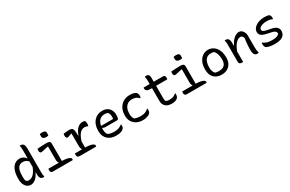

<svg xmlns="http://www.w3.org/2000/svg" viewBox="180 -2238 5639 3728"><g transform="rotate(-30 3000.0 -374.5)"><path d="M275 -543Q304 -543 330 -533Q356 -523 377 -507Q398 -491 411 -470H428V-386Q397 -423 367 -438.5Q337 -454 294 -454Q247 -454 215.5 -428Q184 -402 169 -350.5Q154 -299 154 -223V-214Q154 -186 155.5 -163.5Q157 -141 162 -118Q174 -102 189 -93.5Q204 -85 223 -85Q263 -85 298 -105Q333 -125 365 -171Q397 -217 426 -295V-151H411Q391 -105 361 -68Q331 -31 294 -10Q257 11 218 11Q184 11 155 -4Q126 -19 105 -47Q84 -75 72 -112.5Q60 -150 60 -195V-214Q60 -301 76.5 -363Q93 -425 122.5 -465Q152 -505 191 -524Q230 -543 275 -543ZM430 -757Q451 -757 469 -746.5Q487 -736 498 -710.5Q509 -685 509 -641Q509 -572 509 -504.5Q509 -437 509 -369.5Q509 -302 509 -235Q509 -168 509 -100Q509 -67 511.5 -45.5Q514 -24 522 0Q518 1 514 2Q510 3 506 4Q502 5 498 5Q494 5 490 5Q466 5 449.5 -9Q433 -23 425 -48Q417 -73 417 -105Q417 -179 417 -248Q417 -317 417 -384.5Q417 -452 417 -520Q417 -588 417 -661Q417 -692 414 -713Q411 -734 402 -753Q406 -754 409.5 -754.5Q413 -755 416.5 -756Q420 -757 423.5 -757Q427 -757 430 -757Z M889 -80 897 -96Q886 -110 880.5 -130.5Q875 -151 875 -179Q875 -208 875 -236.5Q875 -265 875 -294Q875 -323 875 -351.5Q875 -380 875 -408.5Q875 -437 875 -465L871 -470Q827 -461 794.5 -453.5Q762 -446 741 -441.5Q720 -437 709 -437Q698 -437 689 -443.5Q680 -450 675 -463Q670 -476 670 -495Q670 -505 671.5 -514.5Q673 -524 676 -532Q711 -535 747 -537Q783 -539 816 -540.5Q849 -542 875 -542Q906 -542 926.5 -537Q947 -532 957 -519Q967 -506 967 -482Q967 -441 967 -400Q967 -359 967 -318Q967 -277 967 -235.5Q967 -194 967 -153Q967 -112 967 -71ZM665 -91H952Q1019 -91 1066 -82.5Q1113 -74 1138 -58.5Q1163 -43 1163 -23Q1163 -19 1162.5 -15Q1162 -11 1161.5 -7Q1161 -3 1159 0H724Q698 0 685 -6.5Q672 -13 667 -27Q662 -41 662 -62Q662 -68 662.5 -73Q663 -78 663.5 -82.5Q664 -87 665 -91ZM855 -754Q861 -757 868 -758.5Q875 -760 882.5 -761Q890 -762 898.5 -762.5Q907 -763 914 -763Q948 -763 968.5 -751.5Q989 -740 989 -713V-653Q983 -650 976.5 -648.5Q970 -647 963.5 -646Q957 -645 949.5 -644.5Q942 -644 934 -644Q899 -644 877 -659.5Q855 -675 855 -701Z M1411 -82 1419 -96Q1412 -105 1406.5 -117Q1401 -129 1398.5 -144.5Q1396 -160 1396 -179Q1396 -225 1396 -271.5Q1396 -318 1396 -364.5Q1396 -411 1396 -458L1391 -462Q1353 -446 1328 -437.5Q1303 -429 1293 -429Q1278 -429 1267 -444.5Q1256 -460 1256 -489Q1256 -501 1258 -512.5Q1260 -524 1262 -532Q1273 -533 1285.5 -534.5Q1298 -536 1310 -537Q1322 -538 1333.5 -539Q1345 -540 1355.5 -540.5Q1366 -541 1377 -541.5Q1388 -542 1396 -542Q1418 -542 1434 -537Q1450 -532 1460.5 -519.5Q1471 -507 1477 -485.5Q1483 -464 1485.5 -431Q1488 -398 1488 -351Q1488 -316 1488 -281Q1488 -246 1488 -211Q1488 -176 1488 -141Q1488 -106 1488 -71ZM1481 -358H1494Q1526 -454 1577.5 -501Q1629 -548 1691 -548Q1711 -548 1723.5 -545Q1736 -542 1743 -535Q1751 -527 1754.5 -513Q1758 -499 1758 -476Q1758 -460 1756 -446Q1754 -432 1750 -420H1744Q1727 -429 1711 -434Q1695 -439 1672 -439Q1633 -439 1598.5 -416Q1564 -393 1534.5 -342.5Q1505 -292 1481 -208ZM1259 -91H1490Q1551 -91 1595.5 -82.5Q1640 -74 1664 -58.5Q1688 -43 1688 -23Q1688 -19 1687.5 -15Q1687 -11 1686.5 -7Q1686 -3 1684 0H1317Q1279 0 1267.5 -17.5Q1256 -35 1256 -66Q1256 -71 1256.5 -75Q1257 -79 1257.5 -83.5Q1258 -88 1259 -91Z M2129 -544Q2194 -544 2239 -518Q2284 -492 2307.5 -446Q2331 -400 2331 -342V-338Q2331 -306 2327 -283.5Q2323 -261 2315 -249.5Q2307 -238 2295 -238H2028Q2009 -238 1993.5 -243Q1978 -248 1968 -256L1950 -246V-300H2236Q2238 -312 2239.5 -324Q2241 -336 2241 -348Q2241 -383 2233 -407Q2225 -431 2207 -451Q2191 -458 2175 -461Q2159 -464 2133 -464Q2056 -464 2009 -404.5Q1962 -345 1962 -227V-216Q1962 -183 1969 -156Q1976 -129 1991 -108Q2018 -90 2051 -82Q2084 -74 2132 -74Q2169 -74 2199.5 -79.5Q2230 -85 2258 -98Q2286 -111 2312 -131H2318Q2319 -125 2320 -118.5Q2321 -112 2321 -103Q2321 -80 2314.5 -64Q2308 -48 2296 -36Q2280 -20 2255 -9Q2230 2 2198 7Q2166 12 2129 12Q2074 12 2027 -4Q1980 -20 1945 -51Q1910 -82 1890 -128Q1870 -174 1870 -233V-244Q1870 -317 1890 -373Q1910 -429 1945.5 -467Q1981 -505 2028 -524.5Q2075 -544 2129 -544Z M2747 -543Q2781 -543 2808 -538Q2835 -533 2856 -523.5Q2877 -514 2890 -500Q2902 -489 2906.5 -474Q2911 -459 2911 -436Q2911 -420 2909 -408.5Q2907 -397 2902 -385H2896Q2861 -419 2827.5 -434Q2794 -449 2739 -449Q2684 -449 2643.5 -421.5Q2603 -394 2581.5 -345Q2560 -296 2560 -233V-220Q2560 -187 2568 -158Q2576 -129 2594 -104Q2625 -92 2657.5 -85.5Q2690 -79 2726 -79Q2766 -79 2798 -85.5Q2830 -92 2856.5 -107Q2883 -122 2907 -143H2913Q2914 -137 2915 -129.5Q2916 -122 2916 -111Q2916 -89 2910.5 -70.5Q2905 -52 2890 -38Q2877 -24 2853 -13.5Q2829 -3 2797.5 4Q2766 11 2726 11Q2670 11 2622.5 -6.5Q2575 -24 2540.5 -56Q2506 -88 2486.5 -131.5Q2467 -175 2467 -228V-241Q2467 -336 2503.5 -403.5Q2540 -471 2603 -507Q2666 -543 2747 -543Z M3055 -532H3489Q3515 -532 3525.5 -518Q3536 -504 3536 -473Q3536 -467 3535.5 -461Q3535 -455 3534.5 -450Q3534 -445 3533 -440H3174Q3140 -440 3116 -444.5Q3092 -449 3078 -458Q3064 -467 3058 -481Q3052 -495 3052 -513Q3052 -517 3052.5 -520.5Q3053 -524 3053.5 -527Q3054 -530 3055 -532ZM3531 -128Q3533 -122 3533.5 -115Q3534 -108 3534 -103Q3534 -78 3527.5 -59.5Q3521 -41 3504 -24Q3496 -16 3483.5 -9Q3471 -2 3454.5 3.5Q3438 9 3418 11.5Q3398 14 3375 14Q3332 14 3297.5 3Q3263 -8 3239 -29.5Q3215 -51 3202.5 -82Q3190 -113 3190 -152Q3190 -209 3190 -266.5Q3190 -324 3190 -380.5Q3190 -437 3190 -494.5Q3190 -552 3190 -609Q3190 -636 3187.5 -659Q3185 -682 3178 -700Q3189 -703 3199 -704.5Q3209 -706 3219 -706Q3236 -706 3250 -697.5Q3264 -689 3272.5 -670.5Q3281 -652 3281 -622Q3281 -565 3281 -508.5Q3281 -452 3281 -395Q3281 -338 3281 -281.5Q3281 -225 3281 -168Q3281 -146 3283 -129.5Q3285 -113 3290 -98Q3306 -86 3325 -80.5Q3344 -75 3367 -75Q3401 -75 3427 -79.5Q3453 -84 3476.5 -96Q3500 -108 3525 -128Z M3889 -80 3897 -96Q3886 -110 3880.5 -130.5Q3875 -151 3875 -179Q3875 -208 3875 -236.5Q3875 -265 3875 -294Q3875 -323 3875 -351.5Q3875 -380 3875 -408.5Q3875 -437 3875 -465L3871 -470Q3827 -461 3794.5 -453.5Q3762 -446 3741 -441.5Q3720 -437 3709 -437Q3698 -437 3689 -443.5Q3680 -450 3675 -463Q3670 -476 3670 -495Q3670 -505 3671.5 -514.5Q3673 -524 3676 -532Q3711 -535 3747 -537Q3783 -539 3816 -540.5Q3849 -542 3875 -542Q3906 -542 3926.5 -537Q3947 -532 3957 -519Q3967 -506 3967 -482Q3967 -441 3967 -400Q3967 -359 3967 -318Q3967 -277 3967 -235.5Q3967 -194 3967 -153Q3967 -112 3967 -71ZM3665 -91H3952Q4019 -91 4066 -82.5Q4113 -74 4138 -58.5Q4163 -43 4163 -23Q4163 -19 4162.5 -15Q4162 -11 4161.5 -7Q4161 -3 4159 0H3724Q3698 0 3685 -6.5Q3672 -13 3667 -27Q3662 -41 3662 -62Q3662 -68 3662.5 -73Q3663 -78 3663.5 -82.5Q3664 -87 3665 -91ZM3855 -754Q3861 -757 3868 -758.5Q3875 -760 3882.5 -761Q3890 -762 3898.5 -762.5Q3907 -763 3914 -763Q3948 -763 3968.5 -751.5Q3989 -740 3989 -713V-653Q3983 -650 3976.5 -648.5Q3970 -647 3963.5 -646Q3957 -645 3949.5 -644.5Q3942 -644 3934 -644Q3899 -644 3877 -659.5Q3855 -675 3855 -701Z M4502 -543Q4550 -543 4593 -522.5Q4636 -502 4668.5 -463Q4701 -424 4719 -369Q4737 -314 4737 -243V-233Q4737 -158 4707.5 -103Q4678 -48 4624 -18.5Q4570 11 4498 11Q4446 11 4403 -4.5Q4360 -20 4328.5 -50.5Q4297 -81 4280 -126.5Q4263 -172 4263 -232V-242Q4263 -334 4294 -401.5Q4325 -469 4379 -506Q4433 -543 4502 -543ZM4511 -455Q4458 -455 4422.5 -427.5Q4387 -400 4369.5 -351Q4352 -302 4352 -237V-231Q4352 -191 4363 -152.5Q4374 -114 4403 -87Q4424 -81 4443.5 -79Q4463 -77 4487 -77Q4542 -77 4577.5 -96Q4613 -115 4630.5 -151Q4648 -187 4648 -237V-243Q4648 -309 4632 -361Q4616 -413 4581 -447Q4566 -452 4549 -453.5Q4532 -455 4511 -455Z M5329 0Q5320 2 5312.5 3Q5305 4 5296 4Q5271 4 5252.5 -7.5Q5234 -19 5223.5 -48Q5213 -77 5213 -129Q5213 -172 5215 -210.5Q5217 -249 5222 -290.5Q5227 -332 5234 -384Q5224 -414 5208.5 -429.5Q5193 -445 5170 -445Q5141 -445 5112 -427.5Q5083 -410 5056 -377Q5029 -344 5005.5 -297Q4982 -250 4963 -190L4961 -360H4983Q5007 -413 5040 -454Q5073 -495 5112.5 -519Q5152 -543 5194 -543Q5220 -543 5241.5 -530.5Q5263 -518 5279 -496Q5295 -474 5303.5 -447Q5312 -420 5312 -392Q5312 -350 5312 -308Q5312 -266 5312 -223.5Q5312 -181 5312 -139Q5312 -98 5315.5 -67.5Q5319 -37 5329 0ZM4977 3Q4973 3 4969 3.5Q4965 4 4961.5 4Q4958 4 4953 4Q4936 4 4923 1Q4910 -2 4902 -9Q4894 -16 4890 -25.5Q4886 -35 4886 -48Q4886 -99 4886 -149Q4886 -199 4886 -248Q4886 -297 4886 -345Q4886 -393 4886 -442Q4886 -472 4883 -493Q4880 -514 4871 -534Q4876 -535 4880.5 -535.5Q4885 -536 4890 -537Q4895 -538 4899 -538Q4923 -538 4940.5 -527Q4958 -516 4967.5 -490.5Q4977 -465 4977 -422Q4977 -350 4977 -277.5Q4977 -205 4977 -134.5Q4977 -64 4977 3Z M5700 -81Q5755 -81 5789.5 -95.5Q5824 -110 5840 -132Q5841 -153 5833 -169Q5825 -185 5805 -197.5Q5785 -210 5746 -218L5644 -240Q5590 -252 5557.5 -268.5Q5525 -285 5510 -309.5Q5495 -334 5495 -366Q5495 -405 5516.5 -437.5Q5538 -470 5575 -494Q5612 -518 5660 -531Q5708 -544 5761 -544Q5793 -544 5816 -541.5Q5839 -539 5855 -534.5Q5871 -530 5878 -521Q5885 -514 5889.5 -504.5Q5894 -495 5896.5 -482Q5899 -469 5899 -453Q5899 -447 5898 -440.5Q5897 -434 5895 -428H5889Q5874 -436 5855.5 -441.5Q5837 -447 5814 -450Q5791 -453 5759 -453Q5709 -453 5670 -441Q5631 -429 5609 -409.5Q5587 -390 5587 -366Q5587 -353 5594 -341Q5601 -329 5622.5 -318.5Q5644 -308 5686 -299L5779 -281Q5831 -271 5862.5 -252Q5894 -233 5908.5 -207.5Q5923 -182 5923 -151Q5923 -97 5897 -61Q5871 -25 5819.5 -7Q5768 11 5692 11Q5654 11 5622 7.5Q5590 4 5564.5 -2Q5539 -8 5521 -16Q5503 -24 5494 -34Q5482 -46 5477 -63.5Q5472 -81 5472 -107Q5472 -117 5472.5 -125Q5473 -133 5475 -139H5481Q5506 -122 5527.5 -110.5Q5549 -99 5573 -92.5Q5597 -86 5627.5 -83.5Q5658 -81 5700 -81Z"/></g></svg>

Font: Recursive Monospace Casual
Style: Regular
Weight: 400
Version: Version 1.047